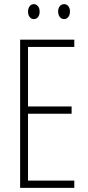

<svg xmlns="http://www.w3.org/2000/svg" viewBox="-20 -905 425 925"><path d="M338 0H77V-714H338V-679H115V-392H325V-357H115V-35H338ZM115 -849Q115 -864 122.5 -874.5Q130 -885 143 -885Q155 -885 163 -875Q171 -865 171 -849Q171 -832 163 -822.5Q155 -813 143 -813Q130 -813 122.5 -823.5Q115 -834 115 -849ZM260 -850Q260 -865 268 -875Q276 -885 289 -885Q301 -885 309 -875.5Q317 -866 317 -850Q317 -833 309 -823Q301 -813 289 -813Q276 -813 268 -823.5Q260 -834 260 -850Z"/></svg>

Font: Noto Sans Myanmar UI ExtraCondensed ExtraLight
Style: Regular
Weight: 200
Width: 2
Designer: Monotype Design Team
Foundry: Monotype Imaging Inc.
Version: Version 2.103; ttfautohint (v1.8.4.7-5d5b)